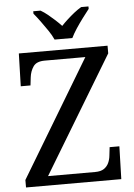

<svg xmlns="http://www.w3.org/2000/svg" viewBox="-61 -977 714 1022"><g transform="rotate(-5 296.0 -465.5)"><path d="M36 0V-40L411 -664H194Q150 -664 133 -639.5Q116 -615 112 -582L107 -539H55L60 -714H534V-673L158 -50H410Q440 -50 457 -61.5Q474 -73 482.5 -91.5Q491 -110 493 -132L498 -175H550L545 0ZM256 -771Q246 -794 228 -820.5Q210 -847 191 -873Q172 -899 156 -918V-931H195Q214 -920 233 -904.5Q252 -889 270 -872.5Q288 -856 303 -840Q318 -856 336 -872.5Q354 -889 373.5 -904.5Q393 -920 412 -931H451V-918Q436 -899 416.5 -873Q397 -847 379.5 -820.5Q362 -794 351 -771Z"/></g></svg>

Font: Noto Serif Hebrew
Style: Regular
Weight: 400
Designer: Monotype Design Team
Foundry: Monotype Imaging Inc.
Version: Version 2.003